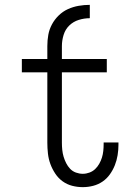

<svg xmlns="http://www.w3.org/2000/svg" viewBox="-20 -763 540 791"><path d="M175 -573Q175 -597 179 -619.5Q183 -642 194 -662.5Q205 -683 222 -699.5Q239 -716 260 -725.5Q281 -735 304 -739Q327 -743 350 -743V-688Q327 -688 304.5 -681Q282 -674 265.5 -658Q249 -642 242 -619Q235 -596 235 -573ZM321 8Q299 8 277.5 2.5Q256 -3 238 -16Q220 -29 207.5 -48Q195 -67 187.5 -87.5Q180 -108 177.5 -130.5Q175 -153 175 -175V-465H70V-520H175V-573H235V-520H420V-465H235V-175Q235 -160 236.5 -145.5Q238 -131 242 -117.5Q246 -104 252.5 -91Q259 -78 269 -67.5Q279 -57 293 -52Q307 -47 321 -47Q335 -47 348.5 -52Q362 -57 372 -66.5Q382 -76 389 -88.5Q396 -101 400 -114Q404 -127 405.5 -141Q407 -155 407 -169V-176H468V-166Q468 -145 464.5 -123.5Q461 -102 453 -82Q445 -62 432.5 -44.5Q420 -27 402.5 -15Q385 -3 364 2.5Q343 8 321 8Z"/></svg>

Font: Iosevka Term Curly Light
Style: Regular
Weight: 300
Designer: Belleve Invis
Foundry: Belleve Invis
Version: Version 32.3.0